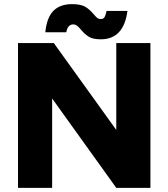

<svg xmlns="http://www.w3.org/2000/svg" viewBox="-20 -908 813 928"><path d="M67 -700H240L542 -280V-700H707V0H542L232 -432V0H67ZM371 -765Q360 -778 352 -784Q344 -790 333 -790Q322 -790 313.5 -782Q305 -774 300 -752H199Q206 -823 238 -855.5Q270 -888 328 -888Q370 -888 391.5 -875.5Q413 -863 432 -840Q443 -827 450 -821.5Q457 -816 467 -816Q480 -816 485.5 -825.5Q491 -835 495 -855H596Q578 -718 467 -718Q429 -718 409 -730.5Q389 -743 371 -765Z"/></svg>

Font: Oak Sans ExtraBold
Style: Regular
Weight: 800
Designer: Erik Kennedy, Walven
Foundry: Erik Kennedy, Walven
Version: Version 1.000